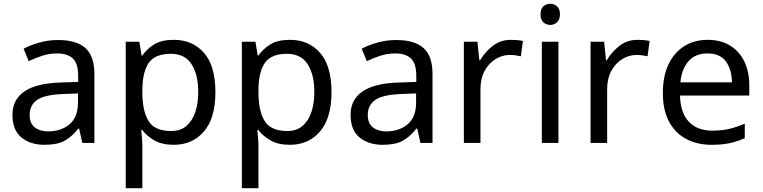

<svg xmlns="http://www.w3.org/2000/svg" viewBox="-20 -757 4040 1017"><path d="M288 -545Q386 -545 433 -502Q480 -459 480 -365V0H416L399 -76H395Q360 -32 321.5 -11Q283 10 215 10Q142 10 94 -28.5Q46 -67 46 -149Q46 -229 109 -272.5Q172 -316 303 -320L394 -323V-355Q394 -422 365 -448Q336 -474 283 -474Q241 -474 203 -461.5Q165 -449 132 -433L105 -499Q140 -518 188 -531.5Q236 -545 288 -545ZM314 -259Q214 -255 175.5 -227Q137 -199 137 -148Q137 -103 164.5 -82Q192 -61 235 -61Q303 -61 348 -98.5Q393 -136 393 -214V-262Z M901 -546Q1000 -546 1060.5 -477Q1121 -408 1121 -269Q1121 -132 1060.5 -61Q1000 10 900 10Q838 10 797.5 -13.5Q757 -37 734 -68H728Q730 -51 732 -25Q734 1 734 20V240H646V-536H718L730 -463H734Q758 -498 797 -522Q836 -546 901 -546ZM885 -472Q803 -472 769.5 -426Q736 -380 734 -286V-269Q734 -170 766.5 -116.5Q799 -63 887 -63Q936 -63 967.5 -90Q999 -117 1014.5 -163.5Q1030 -210 1030 -270Q1030 -362 994.5 -417Q959 -472 885 -472Z M1516 -546Q1615 -546 1675.5 -477Q1736 -408 1736 -269Q1736 -132 1675.5 -61Q1615 10 1515 10Q1453 10 1412.5 -13.5Q1372 -37 1349 -68H1343Q1345 -51 1347 -25Q1349 1 1349 20V240H1261V-536H1333L1345 -463H1349Q1373 -498 1412 -522Q1451 -546 1516 -546ZM1500 -472Q1418 -472 1384.5 -426Q1351 -380 1349 -286V-269Q1349 -170 1381.5 -116.5Q1414 -63 1502 -63Q1551 -63 1582.5 -90Q1614 -117 1629.5 -163.5Q1645 -210 1645 -270Q1645 -362 1609.5 -417Q1574 -472 1500 -472Z M2079 -545Q2177 -545 2224 -502Q2271 -459 2271 -365V0H2207L2190 -76H2186Q2151 -32 2112.5 -11Q2074 10 2006 10Q1933 10 1885 -28.5Q1837 -67 1837 -149Q1837 -229 1900 -272.5Q1963 -316 2094 -320L2185 -323V-355Q2185 -422 2156 -448Q2127 -474 2074 -474Q2032 -474 1994 -461.5Q1956 -449 1923 -433L1896 -499Q1931 -518 1979 -531.5Q2027 -545 2079 -545ZM2105 -259Q2005 -255 1966.5 -227Q1928 -199 1928 -148Q1928 -103 1955.5 -82Q1983 -61 2026 -61Q2094 -61 2139 -98.5Q2184 -136 2184 -214V-262Z M2687 -546Q2702 -546 2719.5 -544.5Q2737 -543 2750 -540L2739 -459Q2726 -462 2710.5 -464Q2695 -466 2681 -466Q2640 -466 2604 -443.5Q2568 -421 2546.5 -380.5Q2525 -340 2525 -286V0H2437V-536H2509L2519 -438H2523Q2549 -482 2590 -514Q2631 -546 2687 -546Z M2938 -536V0H2850V-536ZM2895 -737Q2915 -737 2930.5 -723.5Q2946 -710 2946 -681Q2946 -653 2930.5 -639Q2915 -625 2895 -625Q2873 -625 2858 -639Q2843 -653 2843 -681Q2843 -710 2858 -723.5Q2873 -737 2895 -737Z M3358 -546Q3373 -546 3390.5 -544.5Q3408 -543 3421 -540L3410 -459Q3397 -462 3381.5 -464Q3366 -466 3352 -466Q3311 -466 3275 -443.5Q3239 -421 3217.5 -380.5Q3196 -340 3196 -286V0H3108V-536H3180L3190 -438H3194Q3220 -482 3261 -514Q3302 -546 3358 -546Z M3728 -546Q3797 -546 3846.5 -516Q3896 -486 3922.5 -431.5Q3949 -377 3949 -304V-251H3582Q3584 -160 3628.5 -112.5Q3673 -65 3753 -65Q3804 -65 3843.5 -74.5Q3883 -84 3925 -102V-25Q3884 -7 3844 1.5Q3804 10 3749 10Q3673 10 3614.5 -21Q3556 -52 3523.5 -113.5Q3491 -175 3491 -264Q3491 -352 3520.5 -415Q3550 -478 3603.5 -512Q3657 -546 3728 -546ZM3727 -474Q3664 -474 3627.5 -433.5Q3591 -393 3584 -321H3857Q3856 -389 3825 -431.5Q3794 -474 3727 -474Z"/></svg>

Font: Noto Sans Balinese
Style: Regular
Weight: 400
Designer: Aditya Bayu, David Williams
Foundry: David Williams
Version: Version 2.003